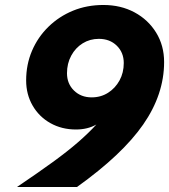

<svg xmlns="http://www.w3.org/2000/svg" viewBox="-20 -751 679 771"><path d="M395 -731Q465 -731 520 -701.5Q575 -672 607 -620Q639 -568 639 -502Q639 -372 555 -251Q471 -130 289 0H48Q131 -56 191 -99.5Q251 -143 293.5 -180Q336 -217 367 -251Q332 -231 285 -231Q228 -231 182.5 -256.5Q137 -282 111 -327Q85 -372 85 -428Q85 -492 108.5 -547Q132 -602 174.5 -643.5Q217 -685 273 -708Q329 -731 395 -731ZM377 -595Q341 -595 312 -577Q283 -559 266 -527.5Q249 -496 249 -457Q249 -415 277 -387.5Q305 -360 348 -360Q385 -360 414 -378.5Q443 -397 460 -428Q477 -459 477 -498Q477 -540 449 -567.5Q421 -595 377 -595Z"/></svg>

Font: Wix Madefor Text ExtraBold
Style: Italic
Weight: 800
Italic angle: -12°
Designer: Dalton Maag Ltd
Foundry: Dalton Maag Ltd
Version: Version 3.100